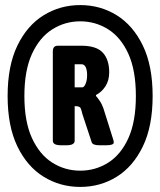

<svg xmlns="http://www.w3.org/2000/svg" viewBox="-20 -728 631 756"><path d="M220 -156Q188 -156 188 -174V-526Q188 -548 208 -548H300Q360 -548 385 -520.5Q410 -493 410 -443Q410 -411 395 -388Q380 -365 358 -354V-350Q362 -346 371.5 -332.5Q381 -319 387 -302L426 -178Q427 -174 427.5 -171.5Q428 -169 428 -167Q428 -156 398 -156H371Q345 -156 341 -168L305 -277Q301 -294 297.5 -302Q294 -310 276 -310H274V-174Q274 -156 242 -156ZM274 -384H304Q311 -384 317 -398Q323 -412 323 -432Q323 -452 317.5 -463.5Q312 -475 301 -475H274ZM296 8Q217 8 152 -32Q87 -72 48.5 -151.5Q10 -231 10 -350Q10 -469 48.5 -548.5Q87 -628 152 -668Q217 -708 296 -708Q375 -708 439.5 -668Q504 -628 542.5 -548.5Q581 -469 581 -350Q581 -231 542.5 -151.5Q504 -72 439.5 -32Q375 8 296 8ZM296 -56Q356 -56 406 -87.5Q456 -119 485.5 -184Q515 -249 515 -350Q515 -451 485.5 -516Q456 -581 406 -612.5Q356 -644 296 -644Q236 -644 186 -612.5Q136 -581 106 -516Q76 -451 76 -350Q76 -249 106 -184Q136 -119 186 -87.5Q236 -56 296 -56Z"/></svg>

Font: Asap Condensed VF Beta
Style: Regular
Weight: 400
Designer: Pablo Cosgaya
Foundry: Omnibus-Type
Version: Version 1.008